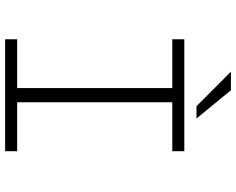

<svg xmlns="http://www.w3.org/2000/svg" viewBox="-106 -816 922 750"><g transform="rotate(90 355.0 -441.0)"><path d="M443 -747.5H395L260 -882H332.5ZM570.5 -653H379.5V-47H570.5V0H133.5V-47H324V-653H133.5V-700H570.5Z"/></g></svg>

Font: League Mono UltraLight
Style: Regular
Weight: 200
Width: 6
Designer: Tyler Finck
Foundry: The League of Moveable Type / Tyler Finck
Version: Version 2.210